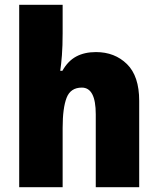

<svg xmlns="http://www.w3.org/2000/svg" viewBox="-20 -780 658 800"><path d="M241 -641Q241 -589 238 -550Q235 -511 231 -485H240Q263 -526 297.5 -544.5Q332 -563 380 -563Q458 -563 509 -513Q560 -463 560 -360V0H379V-304Q379 -415 321 -415Q274 -415 257.5 -372.5Q241 -330 241 -247V0H60V-760H241Z"/></svg>

Font: Noto Sans SemiCondensed Black
Style: Regular
Weight: 900
Width: 4
Designer: Monotype Design Team
Foundry: Monotype Imaging Inc.
Version: Version 2.013; ttfautohint (v1.8.4.7-5d5b)